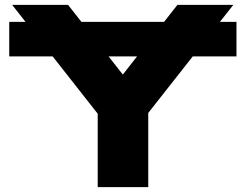

<svg xmlns="http://www.w3.org/2000/svg" viewBox="-20 -770 1011 790"><path d="M18 -680H953V-538H18ZM382 0V-365H590V0ZM30 -750H260L532 -404H439L710 -750H940L552 -257L419 -255Z"/></svg>

Font: Unbounded
Style: Bold
Weight: 700
Designer: Luke Prowse, Jean-Baptiste Morizot, Fátima Lázaro, Florian Runge
Foundry: NaN
Version: Version 1.700